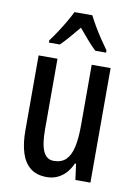

<svg xmlns="http://www.w3.org/2000/svg" viewBox="-87 -823 637 890"><g transform="rotate(10 231.5 -378.5)"><path d="M400.4 -539.1V0H329.6L319.8 -74.7H314Q302.7 -48.3 285.4 -29.5Q268.1 -10.7 245.6 -0.5Q223.1 9.8 195.3 9.8Q147.9 9.8 118.4 -13.9Q88.9 -37.6 75.2 -81.3Q61.5 -125 61.5 -185.5V-539.1H150.4V-206.1Q150.4 -136.2 166 -103Q181.6 -69.8 214.4 -69.8Q251 -69.8 272 -90.1Q293 -110.4 302.2 -151.1Q311.5 -191.9 311.5 -253.9V-539.1ZM274.4 -765.6Q285.2 -743.7 300.8 -717.3Q316.4 -690.9 333.7 -664.8Q351.1 -638.7 367.2 -616.7V-606H316.4Q296.4 -625 275.6 -648.9Q254.9 -672.9 232.4 -699.7Q210.4 -673.3 188.7 -647.9Q167 -622.6 149.4 -606H98.1V-616.7Q115.2 -639.2 132.6 -665.8Q149.9 -692.4 165.3 -718.8Q180.7 -745.1 190.4 -765.6Z"/></g></svg>

Font: Open Sans Condensed Medium
Style: Regular
Weight: 500
Width: 3
Designer: Monotype Design Team
Foundry: Monotype Imaging Inc.
Version: Version 3.000